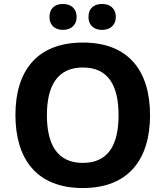

<svg xmlns="http://www.w3.org/2000/svg" viewBox="-20 -1006 836 970"><path d="M230 -920C230 -876 260 -855 298 -855C335 -855 367 -876 367 -920C367 -966 335 -986 298 -986C260 -986 230 -966 230 -920ZM427 -920C427 -876 457 -855 496 -855C533 -855 565 -876 565 -920C565 -966 533 -986 496 -986C457 -986 427 -966 427 -920ZM738 -424C738 -646 631 -791 399 -791C165 -791 58 -646 58 -425C58 -203 165 -56 398 -56C631 -56 738 -203 738 -424ZM217 -424C217 -574 271 -665 399 -665C527 -665 579 -574 579 -424C579 -274 527 -183 398 -183C271 -183 217 -274 217 -424Z"/></svg>

Font: Noto Sans Malayalam UI
Style: Bold
Weight: 700
Designer: Jelle Bosma - Monotype Design Team
Foundry: Monotype Imaging Inc.
Version: Version 2.104